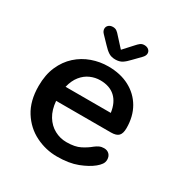

<svg xmlns="http://www.w3.org/2000/svg" viewBox="-158 -786 883 921"><g transform="rotate(30 284.0 -325.5)"><path d="M282.5 10.5Q220 10.5 163.8 -17.5Q107.5 -45.5 72.5 -101Q37.5 -156.5 37.5 -239Q37.5 -301.5 58 -348Q78.5 -394.5 113 -425.5Q147.5 -456.5 191.2 -472Q235 -487.5 281.5 -487.5Q348.5 -487.5 398.5 -461Q448.5 -434.5 476.2 -386.8Q504 -339 504 -274.5Q504 -245 491.8 -232Q479.5 -219 449.5 -219H146Q150 -171 170 -138.2Q190 -105.5 221 -88.8Q252 -72 287.5 -72Q334.5 -72 363 -86.8Q391.5 -101.5 411 -118Q421.5 -126.5 433.2 -132Q445 -137.5 459 -137.5Q477.5 -137.5 488.5 -126.2Q499.5 -115 499.5 -96.5Q499.5 -82.5 491.5 -71Q483.5 -59.5 470 -48.5Q442 -25.5 395.5 -7.5Q349 10.5 282.5 10.5ZM151.5 -300H402Q394.5 -354 363.8 -382.2Q333 -410.5 281 -410.5Q253 -410.5 226.8 -399Q200.5 -387.5 180.8 -363.2Q161 -339 151.5 -300ZM400.5 -610 362.5 -571Q345 -552 329.8 -542.2Q314.5 -532.5 292 -532.5Q270 -532.5 254.8 -542.2Q239.5 -552 222 -571L184.5 -610Q173 -621.5 173 -634.5Q173 -646.5 182 -654.5Q191 -662.5 205.5 -662.5Q218.5 -662.5 227.2 -656Q236 -649.5 245.5 -638L292.5 -586.5L339.5 -638Q348.5 -648.5 357.5 -655.5Q366.5 -662.5 379.5 -662.5Q394 -662.5 403.2 -654.8Q412.5 -647 412.5 -635Q412.5 -622.5 400.5 -610Z"/></g></svg>

Font: Sono Medium
Style: Regular
Weight: 500
Designer: Tyler Finck
Foundry: Tyler Finck
Version: Version 2.112